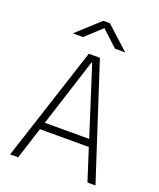

<svg xmlns="http://www.w3.org/2000/svg" viewBox="-162 -997 909 1096"><g transform="rotate(20 293.0 -449.0)"><path d="M33.7 0H82.5L144.5 -193.4H441.4L503.4 0H552.2L326.7 -693.4H259.3ZM158.2 -237.3 290.5 -650.9H295.4L427.7 -237.3ZM133.8 -771.5H195.8L293 -861.3L390.1 -771.5H452.1L313 -898.4H272.9Z"/></g></svg>

Font: Cascadia Code PL ExtraLight
Style: Regular
Weight: 200
Monospace: yes
Designer: Aaron Bell
Foundry: Saja Typeworks
Version: Version 2404.023